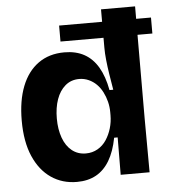

<svg xmlns="http://www.w3.org/2000/svg" viewBox="-52 -753 720 814"><g transform="rotate(-5 308.0 -346.0)"><path d="M225 -653H616V-585H225ZM243 14Q181 14 133.5 -18.5Q86 -51 59 -113Q32 -175 32 -265Q32 -350 56 -411Q80 -472 126 -505Q172 -538 237 -538Q286 -538 321.5 -518.5Q357 -499 380 -460Q403 -421 414 -362H430Q424 -397 419 -429Q414 -461 411 -490Q408 -519 408 -543V-706H553L552 -229L553 0H430L431 -159H416Q405 -101 382 -62.5Q359 -24 324.5 -5Q290 14 243 14ZM291 -103Q319 -103 341.5 -116Q364 -129 378.5 -151Q393 -173 401 -200Q409 -227 409 -255V-268Q409 -291 403.5 -313Q398 -335 388 -354.5Q378 -374 363.5 -388.5Q349 -403 330 -411.5Q311 -420 290 -420Q255 -420 230.5 -399Q206 -378 193.5 -342.5Q181 -307 181 -261Q181 -215 194 -179Q207 -143 232 -123Q257 -103 291 -103Z"/></g></svg>

Font: Bricolage Grotesque 28pt
Style: Bold
Weight: 700
Designer: Mathieu Triay
Foundry: Atelier Triay
Version: Version 1.000;gftools[0.9.30]